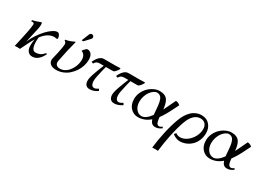

<svg xmlns="http://www.w3.org/2000/svg" viewBox="-23 -1623 3838 2815"><g transform="rotate(30 1896.5 -215.0)"><path d="M225.1 -498Q233.4 -486.3 233.4 -459Q233.4 -429.7 224.6 -388.2Q216.3 -348.6 197.3 -266.8Q178.2 -185.1 168.5 -139.2Q197.3 -207 240.7 -272.2Q284.2 -337.4 329.1 -385Q374 -432.6 418.5 -461.7Q462.9 -490.7 495.1 -490.7Q516.1 -490.7 532.2 -466.8Q548.3 -442.9 548.3 -414.6Q548.3 -397.5 536.1 -397.5Q532.2 -397.5 517.6 -400.4Q502.9 -403.3 494.1 -403.3Q387.2 -403.3 296.4 -283.2Q291.5 -249 291.5 -209Q291.5 -181.2 294.9 -157.7Q298.3 -134.3 306.2 -112.8Q314 -91.3 329.1 -79.1Q344.2 -66.9 365.2 -66.9Q404.8 -66.9 438.5 -82.5Q472.2 -98.1 505.9 -139.2L522.9 -131.3Q510.7 -104 495.1 -80.6Q479.5 -57.1 458.5 -36.4Q437.5 -15.6 410.2 -3.4Q382.8 8.8 352.5 8.8Q315.9 8.8 292 -10.3Q268.1 -29.3 258.3 -58.3Q248.5 -87.4 248.5 -125.5Q248.5 -170.4 259.8 -229Q230 -181.2 189.5 -97.2Q148.9 -13.2 141.6 0Q115.7 -2.9 98.1 -2.9L53.7 0Q132.8 -338.9 132.8 -407.7Q132.8 -434.6 106 -434.6Q91.8 -434.6 83 -432.6L84 -454.1Q108.4 -458.5 130.6 -465.1Q152.8 -471.7 182.9 -482.9Q212.9 -494.1 225.1 -498Z M753.4 2.4Q689.5 2.4 656.2 -24.4Q623 -51.3 623 -92.8Q623 -102.1 625.5 -115.2Q630.9 -139.2 638.4 -170.2Q646 -201.2 651.4 -224.6Q677.7 -347.2 677.7 -382.3Q677.7 -421.4 647 -434.6L649.9 -449.2Q679.7 -452.1 720.2 -466.6Q760.7 -481 793.5 -498L798.8 -490.7Q752.9 -321.3 717.8 -135.7Q714.8 -122.1 714.8 -109.9Q714.8 -76.2 735.4 -58.8Q755.9 -41.5 792 -41.5Q831.5 -41.5 866.9 -59.3Q902.3 -77.1 927.5 -106Q952.6 -134.8 971.4 -170.4Q990.2 -206.1 999.3 -242.4Q1008.3 -278.8 1008.3 -311.5Q1008.3 -401.4 939.9 -426.8L941.9 -434.6Q952.6 -451.7 972.7 -471.2Q992.7 -490.7 1003.4 -490.7Q1045.4 -490.7 1071 -458.3Q1096.7 -425.8 1096.7 -365.7Q1096.7 -313 1079.8 -259.5Q1063 -206.1 1031.5 -159.4Q1000 -112.8 958.5 -76.4Q917 -40 863.5 -18.8Q810.1 2.4 753.4 2.4ZM891.1 -561.5H862.3L914.6 -691.4Q917.5 -698.7 922.9 -704.1Q933.1 -714.4 948.7 -714.4Q964.8 -714.4 975.3 -704.1Q985.8 -693.8 985.8 -678.2Q985.8 -662.1 977.5 -653.8Z M1453.1 -400.4H1366.2Q1347.7 -338.9 1321.8 -214.4Q1304.7 -137.7 1317.4 -92Q1330.1 -46.4 1369.6 -46.4Q1395.5 -46.4 1437.5 -74.2L1454.1 -44.9Q1426.3 -24.4 1390.9 -11Q1355.5 2.4 1321.3 2.4Q1265.6 2.4 1245.1 -38.1Q1224.6 -78.6 1237.8 -140.6Q1240.2 -153.3 1244.9 -169.2Q1249.5 -185.1 1253.7 -198.7Q1257.8 -212.4 1265.4 -233.4Q1272.9 -254.4 1277.3 -266.6Q1281.7 -278.8 1291 -303Q1300.3 -327.1 1304 -336.2Q1307.6 -345.2 1317.6 -370.4Q1327.6 -395.5 1329.6 -400.4H1264.6Q1231.9 -400.4 1212.2 -389.4Q1192.4 -378.4 1177.7 -350.1L1145.5 -360.8Q1204.1 -488.3 1283.2 -488.3H1471.7Q1516.1 -488.3 1555.7 -491.2L1563.5 -481.9Q1535.6 -429.2 1500.5 -403.8Q1484.9 -400.4 1453.1 -400.4Z M1868.2 -400.4H1781.2Q1762.7 -338.9 1736.8 -214.4Q1719.7 -137.7 1732.4 -92Q1745.1 -46.4 1784.7 -46.4Q1810.5 -46.4 1852.5 -74.2L1869.1 -44.9Q1841.3 -24.4 1805.9 -11Q1770.5 2.4 1736.3 2.4Q1680.7 2.4 1660.2 -38.1Q1639.6 -78.6 1652.8 -140.6Q1655.3 -153.3 1659.9 -169.2Q1664.6 -185.1 1668.7 -198.7Q1672.9 -212.4 1680.4 -233.4Q1688 -254.4 1692.4 -266.6Q1696.8 -278.8 1706.1 -303Q1715.3 -327.1 1719 -336.2Q1722.7 -345.2 1732.7 -370.4Q1742.7 -395.5 1744.6 -400.4H1679.7Q1647 -400.4 1627.2 -389.4Q1607.4 -378.4 1592.8 -350.1L1560.5 -360.8Q1619.1 -488.3 1698.2 -488.3H1886.7Q1931.2 -488.3 1970.7 -491.2L1978.5 -481.9Q1950.7 -429.2 1915.5 -403.8Q1899.9 -400.4 1868.2 -400.4Z M2503.4 -483.4H2510.3Q2528.8 -481.9 2545.7 -473.9Q2562.5 -465.8 2569.8 -458.5L2577.6 -451.2Q2572.3 -440.4 2536.1 -367.4Q2500 -294.4 2472.7 -247.6Q2445.3 -200.7 2414.1 -158.7Q2416.5 -129.4 2419.7 -109.6Q2422.9 -89.8 2429.7 -72Q2436.5 -54.2 2448 -45.4Q2459.5 -36.6 2476.1 -36.6Q2481 -36.6 2486.3 -38.1Q2491.7 -39.6 2497.6 -42.5Q2503.4 -45.4 2507.3 -47.9Q2511.2 -50.3 2517.8 -54.4Q2524.4 -58.6 2526.4 -60.1L2535.6 -36.6Q2506.8 -17.1 2482.4 -7.3Q2458 2.4 2427.7 2.4Q2362.3 2.4 2337.9 -76.2Q2247.1 2.4 2137.7 2.4Q2061.5 2.4 2009.5 -53.7Q1957.5 -109.9 1957.5 -203.6Q1957.5 -261.7 1982.4 -315.7Q2007.3 -369.6 2046.1 -407.5Q2085 -445.3 2133.3 -468Q2181.6 -490.7 2228 -490.7Q2327.6 -490.7 2366.7 -427.7Q2396.5 -378.9 2406.2 -280.8Q2426.8 -320.8 2459.2 -390.6Q2491.7 -460.4 2503.4 -483.4ZM2175.3 -36.6Q2247.6 -36.6 2324.7 -143.1Q2322.3 -164.1 2319.8 -194.1Q2317.4 -224.1 2315.7 -247.3Q2314 -270.5 2310.8 -298.3Q2307.6 -326.2 2303.2 -346.9Q2298.8 -367.7 2290.8 -388.2Q2282.7 -408.7 2272 -421.9Q2261.2 -435.1 2244.6 -443.1Q2228 -451.2 2206.5 -451.2Q2179.7 -451.2 2151.1 -431.6Q2122.6 -412.1 2098.9 -380.1Q2075.2 -348.1 2059.8 -302.2Q2044.4 -256.3 2044.4 -208Q2044.4 -133.8 2082.5 -85.2Q2120.6 -36.6 2175.3 -36.6Z M2719.2 -47.9 2745.6 -77.1Q2756.3 -66.4 2777.3 -58.8Q2798.3 -51.3 2820.3 -51.3Q2878.9 -51.3 2934.3 -91.6Q2989.7 -131.8 3023.7 -195.1Q3057.6 -258.3 3057.6 -323.2Q3057.6 -377.9 3027.8 -409.9Q2998 -441.9 2947.3 -441.9Q2886.2 -441.9 2838.1 -395.5Q2790 -349.1 2758.8 -262.2Q2717.8 -147.5 2687.7 -4.2Q2657.7 139.2 2641.1 283.2Q2617.7 280.8 2599.6 280.8Q2566.4 280.8 2544.9 283.2Q2557.6 159.7 2591.1 7.8Q2624.5 -144 2668.9 -259.8Q2687.5 -308.6 2712.4 -348.6Q2737.3 -388.7 2770.3 -421.4Q2803.2 -454.1 2846.2 -472.4Q2889.2 -490.7 2938 -490.7Q3024.4 -490.7 3074 -434.1Q3123.5 -377.4 3123.5 -293.9Q3123.5 -227.5 3100.1 -170.9Q3076.7 -114.3 3037.6 -76.9Q2998.5 -39.6 2948.5 -18.6Q2898.4 2.4 2844.7 2.4Q2812 2.4 2776.4 -12.9Q2740.7 -28.3 2719.2 -47.9Z M3719.2 -483.4H3726.1Q3744.6 -481.9 3761.5 -473.9Q3778.3 -465.8 3785.6 -458.5L3793.5 -451.2Q3788.1 -440.4 3752 -367.4Q3715.8 -294.4 3688.5 -247.6Q3661.1 -200.7 3629.9 -158.7Q3632.3 -129.4 3635.5 -109.6Q3638.7 -89.8 3645.5 -72Q3652.3 -54.2 3663.8 -45.4Q3675.3 -36.6 3691.9 -36.6Q3696.8 -36.6 3702.1 -38.1Q3707.5 -39.6 3713.4 -42.5Q3719.2 -45.4 3723.1 -47.9Q3727.1 -50.3 3733.6 -54.4Q3740.2 -58.6 3742.2 -60.1L3751.5 -36.6Q3722.7 -17.1 3698.2 -7.3Q3673.8 2.4 3643.6 2.4Q3578.1 2.4 3553.7 -76.2Q3462.9 2.4 3353.5 2.4Q3277.3 2.4 3225.3 -53.7Q3173.3 -109.9 3173.3 -203.6Q3173.3 -261.7 3198.2 -315.7Q3223.1 -369.6 3262 -407.5Q3300.8 -445.3 3349.1 -468Q3397.5 -490.7 3443.8 -490.7Q3543.5 -490.7 3582.5 -427.7Q3612.3 -378.9 3622.1 -280.8Q3642.6 -320.8 3675 -390.6Q3707.5 -460.4 3719.2 -483.4ZM3391.1 -36.6Q3463.4 -36.6 3540.5 -143.1Q3538.1 -164.1 3535.6 -194.1Q3533.2 -224.1 3531.5 -247.3Q3529.8 -270.5 3526.6 -298.3Q3523.4 -326.2 3519 -346.9Q3514.6 -367.7 3506.6 -388.2Q3498.5 -408.7 3487.8 -421.9Q3477.1 -435.1 3460.4 -443.1Q3443.8 -451.2 3422.4 -451.2Q3395.5 -451.2 3366.9 -431.6Q3338.4 -412.1 3314.7 -380.1Q3291 -348.1 3275.6 -302.2Q3260.3 -256.3 3260.3 -208Q3260.3 -133.8 3298.3 -85.2Q3336.4 -36.6 3391.1 -36.6Z"/></g></svg>

Font: Flanker
Style: Italic
Weight: 400
Italic angle: -12°
Designer: Flanker
Version: Version 2.027